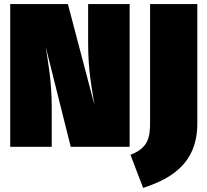

<svg xmlns="http://www.w3.org/2000/svg" viewBox="-20 -718 1013 939"><path d="M614 -698H411V-509C411 -374 427 -301 442 -205L312 -698H30V0H233V-193C233 -323 214 -421 203 -491L326 0H614ZM945 -698H714V-122C714 -48 707 5 618 39L680 201C803 160 945 91 945 -114Z"/></svg>

Font: Fira Sans Ultra
Style: Regular
Weight: 950
Designer: Carrois Corporate & Edenspiekermann AG
Foundry: Carrois Corporate GbR & Edenspiekermann AG
Version: Version 4.203;PS 004.203;hotconv 1.0.88;makeotf.lib2.5.64775